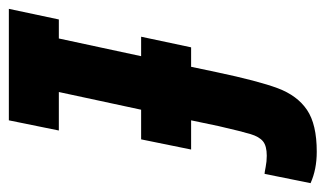

<svg xmlns="http://www.w3.org/2000/svg" viewBox="-186 -565 736 434"><g transform="rotate(90 182.0 -348.0)"><path d="M379 -682 358 -578Q355 -578 342.5 -580.5Q330 -583 317 -583Q295 -583 284.5 -574.5Q274 -566 268 -546Q262 -526 250 -474L237 -412H303L280 -299H213L173 -113H260L237 0H-15L9 -113H52L92 -299H48L72 -412H116L128 -469Q148 -564 164.5 -608Q181 -652 213.5 -674Q246 -696 308 -696Q348 -696 379 -682Z"/></g></svg>

Font: Saira Ultra Condensed ExtraBold
Style: Italic
Weight: 800
Width: 1
Italic angle: -12°
Designer: Hector Gatti with collaboration of the Omnibus-Type team
Foundry: Omnibus-Type
Version: Version 1.001; ttfautohint (v1.8)